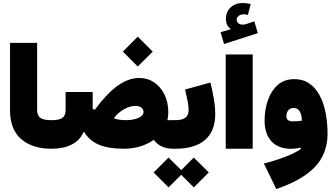

<svg xmlns="http://www.w3.org/2000/svg" viewBox="-20 -1007 2255 1300"><path d="M47.9 -716.8H231.4V-264.6Q231.4 -223.6 253.7 -208.5Q275.9 -193.4 327.6 -193.4H328.1V0H327.6Q198.2 0 123 -65.7Q47.9 -131.3 47.9 -260.3Z M812 -657.7 912.6 -758.8 1014.2 -657.7 912.6 -556.6ZM424.3 -384.3H607.4V-269Q611.3 -268.6 615 -266.8Q618.7 -265.1 621.6 -263.7Q703.1 -374 776.4 -426.5Q849.6 -479 923.3 -479Q980 -479 1024.4 -448.7Q1068.8 -418.5 1094.2 -365.7Q1119.6 -313 1119.6 -246.1Q1119.6 -232.4 1117.9 -219.2Q1116.2 -206.1 1113.3 -192.9Q1124 -193.4 1133.8 -193.4Q1143.6 -193.4 1152.8 -193.4H1153.3V0H1152.8Q1106.9 0 1075 -15.4Q1043 -30.8 1021 -60.1Q981.4 -31.7 929.9 -15.9Q878.4 0 817.9 0Q714.4 0 649.7 -27.3Q585 -54.7 550.3 -112.8H545.4Q521.5 -57.1 466.3 -28.6Q411.1 0 330.1 0H328.1Q314.9 0 309.1 -22.5Q303.2 -44.9 303.2 -97.2Q303.2 -148.4 309.1 -170.9Q314.9 -193.4 328.1 -193.4H330.1Q381.3 -193.4 402.8 -209Q424.3 -224.6 424.3 -264.2ZM897.9 -290Q859.9 -290 818.8 -266.8Q777.8 -243.7 750.5 -206.1Q785.6 -193.4 831.1 -193.4Q884.3 -193.4 918 -209Q951.7 -224.6 951.7 -248.5Q951.7 -267.1 936.8 -278.6Q921.9 -290 897.9 -290Z M1404.8 -448.2Q1420.4 -384.8 1429 -331.1Q1437.5 -277.3 1437.5 -238.3Q1437.5 -119.1 1368.4 -59.6Q1299.3 0 1167.5 0H1153.3Q1128.4 0 1128.4 -97.2Q1128.4 -193.4 1153.3 -193.4H1167.5Q1212.4 -193.4 1234.9 -209.7Q1257.3 -226.1 1257.3 -264.2Q1257.3 -300.8 1232.9 -400.9ZM1020.5 160.6 1121.1 59.6 1207 145 1292 59.6 1393.6 160.6 1292 261.7 1207 176.3 1121.1 261.7Z M1690.9 -638.2V0H1508.3V-638.2ZM1677.7 -979.5 1658.2 -905.8Q1651.4 -907.7 1644.5 -908.9Q1637.7 -910.2 1630.9 -910.2Q1610.4 -910.2 1596.4 -899.7Q1582.5 -889.2 1582.5 -873Q1582.5 -859.4 1594 -849.9Q1605.5 -840.3 1622.1 -840.3Q1635.7 -840.3 1647.5 -844.2L1702.1 -862.3L1725.6 -782.7L1497.1 -709L1473.6 -789.1L1540.5 -808.6V-813.5Q1509.8 -832 1509.8 -880.4Q1509.8 -926.8 1541.7 -956.8Q1573.7 -986.8 1624.5 -986.8Q1635.7 -986.8 1648.9 -984.9Q1662.1 -982.9 1677.7 -979.5Z M2018.1 0.5 2013.7 -7.8Q2000 -3.4 1983.6 -1.5Q1967.3 0.5 1953.1 0.5Q1864.7 0.5 1818.1 -49.8Q1771.5 -100.1 1771.5 -191.4Q1771.5 -264.2 1793.7 -328.1Q1815.9 -392.1 1860.4 -431.6Q1904.8 -471.2 1972.2 -471.2Q2031.2 -471.2 2074 -441.9Q2116.7 -412.6 2144 -361.6Q2171.4 -310.5 2184.6 -243.7Q2197.8 -176.8 2197.8 -101.1Q2197.8 33.2 2112.3 123.3Q2026.9 213.4 1850.6 272.9L1766.6 100.1Q1817.9 87.4 1867.7 70.6Q1917.5 53.7 1957.3 35.4Q1997.1 17.1 2018.1 0.5ZM2023.9 -189.5Q2023.4 -227.1 2010 -251.5Q1996.6 -275.9 1966.8 -275.9Q1944.8 -275.9 1931.9 -259.8Q1918.9 -243.7 1918.9 -221.2Q1918.9 -185.5 1960.9 -185.5Q1976.6 -185.5 1992.4 -186.5Q2008.3 -187.5 2023.9 -189.5Z"/></svg>

Font: Estedad-FD Black
Style: Regular
Weight: 900
Designer: Amin Abedi
Version: Version 7.3